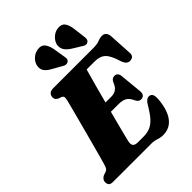

<svg xmlns="http://www.w3.org/2000/svg" viewBox="-270 -1088 1238 1238"><g transform="rotate(-45 349.5 -469.0)"><path d="M382 0H35Q13 0 5.2 -9.5Q-2.5 -19 -2.5 -33.5Q-2.5 -47.5 5.5 -57.5Q13.5 -67.5 25 -72.5L48 -80Q58 -84 63.5 -92.2Q69 -100.5 74.5 -119Q78.5 -131.5 87.8 -165.5Q97 -199.5 109.5 -246Q122 -292.5 135.8 -343.8Q149.5 -395 162.2 -443Q175 -491 184.5 -527.8Q194 -564.5 198 -581Q203 -601 200 -609.5Q197 -618 187 -622L165.5 -629.5Q157 -634 150.8 -641Q144.5 -648 144.5 -660.5Q144.5 -678 155.5 -689Q166.5 -700 188 -700H556.5Q590.5 -700 611 -708.5Q631.5 -717 650 -717Q684.5 -717 690.5 -677L699.5 -519Q705 -479.5 672 -474.5Q655 -472 642.2 -481Q629.5 -490 620 -517.5Q600.5 -584 574.5 -608.5Q548.5 -633 501.5 -633H427.5Q423.5 -619 413.5 -583.2Q403.5 -547.5 390.2 -498.5Q377 -449.5 363 -396.5H417.5Q441 -396.5 460 -408.8Q479 -421 492 -456Q504 -477.5 524 -477.5Q553 -477.5 557 -445L572 -292.5Q574.5 -269.5 565.2 -258.8Q556 -248 540 -248Q528 -248 520.2 -254.5Q512.5 -261 507 -271.5Q493 -304 472.2 -316.8Q451.5 -329.5 413.5 -329.5H345Q332 -279.5 320.2 -234.8Q308.5 -190 300.5 -158Q292.5 -126 290 -114.5Q285 -90.5 294 -78.8Q303 -67 332 -67H377Q412 -67 439 -77.5Q466 -88 490.2 -114.5Q514.5 -141 542.5 -189Q564 -227 587.5 -227Q619.5 -227 619 -182.5Q615 -89.5 578.8 -37Q542.5 15.5 478 15.5Q454 15.5 432.2 7.8Q410.5 0 382 0ZM555.5 -875 566.5 -787.5Q567.5 -777.5 566 -769.2Q564.5 -761 556 -754.5Q548 -748.5 538.2 -749Q528.5 -749.5 521.5 -754.5L452.5 -797Q425 -815 413 -834.5Q401 -854 405 -881.5Q411 -907.5 434.2 -928.8Q457.5 -950 488 -952.5Q521.5 -955 536.2 -933.5Q551 -912 555.5 -875ZM371 -875 385 -789Q387 -779 386 -770.8Q385 -762.5 376.5 -755.5Q369 -749.5 359.2 -749.2Q349.5 -749 341.5 -753.5L270.5 -793.5Q241.5 -809 228 -827.5Q214.5 -846 218.5 -873.5Q222 -899.5 244.5 -921.5Q267 -943.5 298 -947.5Q331.5 -952 347.8 -931.5Q364 -911 371 -875Z"/></g></svg>

Font: Fraunces 72pt Soft Black
Style: Italic
Weight: 900
Italic angle: -16°
Version: Version 1.000;[b76b70a41]